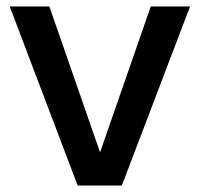

<svg xmlns="http://www.w3.org/2000/svg" viewBox="-20 -571 616 591"><path d="M132 -551 288 -102 444 -551H565L355 0H219L10 -551Z"/></svg>

Font: Poppins Medium
Style: Regular
Weight: 500
Designer: Ninad Kale (Devanagari), Jonny Pinhorn (Latin)
Version: Version 5.002